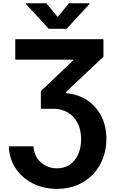

<svg xmlns="http://www.w3.org/2000/svg" viewBox="-20 -974 726 1209"><path d="M35.6 -52.7H190.9Q193.4 -10.3 212.9 20Q232.9 50.8 266.1 68.4Q298.3 85.9 339.4 85.9Q386.7 85.9 420.9 62Q454.6 38.1 472.7 -3.4Q490.7 -43.9 490.7 -97.2Q490.7 -156.7 468.3 -199.7Q445.8 -242.7 406.7 -266.1Q366.7 -289.1 315.9 -289.1H237.3V-400.4L439.9 -592.8V-598.1H76.2V-727.1H631.3V-616.7L394.5 -394V-387.2Q472.2 -380.4 528.8 -343.3Q585 -305.7 617.7 -242.7Q649.9 -180.2 649.9 -100.1Q649.9 -32.2 627 26.4Q604 84.5 563 126.5Q520.5 169.4 465.3 191.9Q408.2 215.3 340.3 215.3Q253.9 215.3 187 181.2Q119.1 147 78.6 86.4Q38.6 26.9 35.6 -52.7ZM143.1 -953.6H272L343.3 -867.2L414.6 -953.6H543.5V-948.7L399.4 -792.5H287.1L143.1 -948.7Z"/></svg>

Font: My Font
Style: Bold
Weight: 500
Designer: Rasmus Andersson
Foundry: rsms
Version: Version 0.001